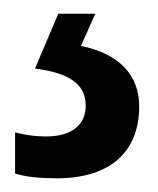

<svg xmlns="http://www.w3.org/2000/svg" viewBox="-20 -20 231 280"><path d="M183 135C183 89 153 58 98 47L119 0H65L31 80C78 86 105 101 105 134C105 161 86 179 47 179C32 179 16 177 2 173V233C17 238 38 240 63 240C139 240 183 203 183 135Z"/></svg>

Font: Noto Sans Myanmar ExtraCondensed Medium
Style: Regular
Weight: 500
Width: 2
Designer: Monotype Design Team
Foundry: Monotype Imaging Inc.
Version: Version 2.107